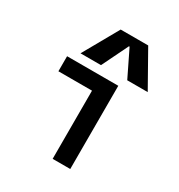

<svg xmlns="http://www.w3.org/2000/svg" viewBox="-185 -914 969 1039"><g transform="rotate(30 300.0 -395.0)"><path d="M297 0V-426H87V-520H407V0ZM142 -570 266 -790H438L562 -570H434L354 -734H350L270 -570Z"/></g></svg>

Font: M PLUS Code Latin 60 Medium
Style: Regular
Weight: 500
Width: 7
Monospace: yes
Designer: Coji Morishita
Foundry: UNDERFOREST DESIGN
Version: Version 1.005; ttfautohint (v1.8.3)